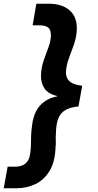

<svg xmlns="http://www.w3.org/2000/svg" viewBox="-32 -831 527 1030"><path d="M230 -811Q301 -811 342 -775Q383 -739 380 -670Q378 -630 364.5 -592Q351 -554 337.5 -518Q324 -482 322 -447Q321 -427 329 -410.5Q337 -394 356.5 -384.5Q376 -375 409 -371L389 -260Q347 -256 320.5 -241.5Q294 -227 281.5 -197Q269 -167 268 -117Q267 -104 267 -91.5Q267 -79 267.5 -67.5Q268 -56 266 -43Q264 35 235 84Q206 133 159 156Q112 179 55 179H-12L9 63H49Q71 63 88.5 56Q106 49 117 32Q128 15 131 -16Q134 -37 134 -58.5Q134 -80 135 -105Q136 -130 140 -158Q145 -202 161.5 -234Q178 -266 207 -286.5Q236 -307 275 -314V-316Q226 -327 206 -357.5Q186 -388 188 -430Q190 -471 202.5 -507Q215 -543 227.5 -576Q240 -609 241 -638Q242 -671 226.5 -683Q211 -695 183 -695H143L163 -811Z"/></svg>

Font: DM Sans ExtraBold
Style: Italic
Weight: 800
Italic angle: -10°
Designer: Colophon Foundry, Jonny Pinhorn
Foundry: Colophon Foundry
Version: Version 4.004;gftools[0.9.30]